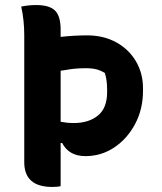

<svg xmlns="http://www.w3.org/2000/svg" viewBox="-20 -730 640 760"><path d="M64 -704Q79 -707 93 -708.5Q107 -710 123 -710Q176 -710 198 -688Q220 -666 220 -613V-584Q274 -590 325 -590Q390 -590 440 -562.5Q490 -535 518 -487.5Q546 -440 546 -381V-370Q546 -298 515 -239.5Q484 -181 432.5 -146.5Q381 -112 318 -112Q253 -112 226 -164H220V7Q208 10 187 10Q76 10 76 -88V-591Q76 -650 64 -704ZM240 -453Q229 -451 220 -450V-248Q232 -246 243.5 -244.5Q255 -243 272 -243Q331 -243 367.5 -272.5Q404 -302 404 -365V-375Q404 -414 395 -441Q379 -451 362 -455.5Q345 -460 319 -460Q294 -460 275 -458Q256 -456 240 -453Z"/></svg>

Font: Recursive Sn Csl St
Style: Bold
Weight: 700
Version: Version 1.079;hotconv 1.0.112;makeotfexe 2.5.65598; ttfautoh